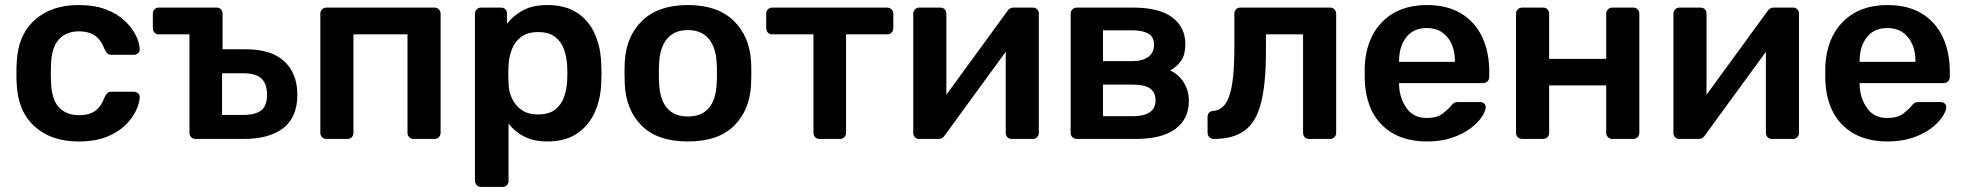

<svg xmlns="http://www.w3.org/2000/svg" viewBox="-20 -550 7778 760"><path d="M291 10Q182 10 116 -50.5Q50 -111 46 -220Q45 -235 45 -259.5Q45 -284 46 -300Q50 -409 116 -469.5Q182 -530 291 -530Q355 -530 400 -512.5Q445 -495 474 -467.5Q503 -440 517.5 -410.5Q532 -381 533 -357Q534 -346 526.5 -339.5Q519 -333 509 -333H421Q411 -333 405.5 -338Q400 -343 395 -353Q380 -393 355 -409.5Q330 -426 293 -426Q243 -426 213.5 -394.5Q184 -363 182 -295Q180 -256 182 -225Q184 -156 213.5 -125Q243 -94 293 -94Q332 -94 356 -110.5Q380 -127 395 -167Q400 -177 405.5 -182Q411 -187 421 -187H509Q519 -187 526.5 -180.5Q534 -174 533 -163Q532 -141 518 -111.5Q504 -82 475.5 -54Q447 -26 401.5 -8Q356 10 291 10Z M754 0Q744 0 737 -7Q730 -14 730 -24V-414H609Q598 -414 591.5 -421Q585 -428 585 -439V-496Q585 -506 591.5 -513Q598 -520 609 -520H837Q848 -520 854.5 -513Q861 -506 861 -496V-355H953Q1054 -355 1105.5 -307Q1157 -259 1157 -175Q1157 -87 1102 -43.5Q1047 0 944 0ZM859 -95H942Q991 -95 1014 -113Q1037 -131 1037 -175Q1037 -218 1015 -239Q993 -260 942 -260H859Z M1272 0Q1262 0 1255 -7Q1248 -14 1248 -24V-496Q1248 -506 1255 -513Q1262 -520 1272 -520H1700Q1710 -520 1717 -513Q1724 -506 1724 -496V-24Q1724 -14 1717 -7Q1710 0 1700 0H1617Q1607 0 1600 -7Q1593 -14 1593 -24V-414H1379V-24Q1379 -14 1372.5 -7Q1366 0 1355 0Z M1884 190Q1874 190 1867 183Q1860 176 1860 166V-496Q1860 -506 1867 -513Q1874 -520 1884 -520H1963Q1974 -520 1980.5 -513Q1987 -506 1987 -496V-456Q2011 -488 2050 -509Q2089 -530 2147 -530Q2217 -530 2263.5 -500Q2310 -470 2334 -417Q2358 -364 2360 -295Q2362 -260 2360 -224Q2358 -158 2334 -105Q2310 -52 2263.5 -21Q2217 10 2147 10Q2093 10 2055 -9.5Q2017 -29 1993 -61V166Q1993 176 1986.5 183Q1980 190 1969 190ZM2110 -97Q2152 -97 2176.5 -115.5Q2201 -134 2212 -164Q2223 -194 2225 -230Q2227 -260 2225 -290Q2223 -326 2212 -356Q2201 -386 2176.5 -404.5Q2152 -423 2110 -423Q2068 -423 2043 -404Q2018 -385 2006.5 -355.5Q1995 -326 1993 -295Q1991 -257 1993 -218Q1994 -188 2006.5 -160.5Q2019 -133 2044.5 -115Q2070 -97 2110 -97Z M2703 10Q2583 10 2520.5 -52Q2458 -114 2453 -216Q2452 -234 2452 -260Q2452 -286 2453 -304Q2458 -406 2522 -468Q2586 -530 2703 -530Q2820 -530 2884 -468Q2948 -406 2953 -304Q2954 -286 2954 -260Q2954 -234 2953 -216Q2948 -114 2885.5 -52Q2823 10 2703 10ZM2703 -89Q2811 -89 2817 -221Q2818 -236 2818 -260Q2818 -284 2817 -299Q2814 -363 2785 -397Q2756 -431 2703 -431Q2650 -431 2621 -397Q2592 -363 2589 -299Q2588 -284 2588 -260Q2588 -236 2589 -221Q2595 -89 2703 -89Z M3224 0Q3213 0 3206.5 -7Q3200 -14 3200 -24V-414H3037Q3026 -414 3019.5 -421Q3013 -428 3013 -439V-496Q3013 -506 3019.5 -513Q3026 -520 3037 -520H3491Q3502 -520 3509 -513Q3516 -506 3516 -496V-439Q3516 -428 3509 -421Q3502 -414 3491 -414H3329V-24Q3329 -14 3322 -7Q3315 0 3305 0Z M3618 0Q3609 0 3602 -6.5Q3595 -13 3595 -23V-496Q3595 -506 3602 -513Q3609 -520 3619 -520H3702Q3713 -520 3719.5 -513Q3726 -506 3726 -496V-175L3966 -504Q3970 -511 3976.5 -515.5Q3983 -520 3993 -520H4069Q4078 -520 4085 -513.5Q4092 -507 4092 -498V-24Q4092 -14 4085 -7Q4078 0 4068 0H3985Q3974 0 3967.5 -7Q3961 -14 3961 -24V-345L3721 -16Q3717 -9 3710.5 -4.5Q3704 0 3694 0Z M4242 0Q4232 0 4225 -7Q4218 -14 4218 -24V-496Q4218 -506 4225 -513Q4232 -520 4242 -520H4464Q4569 -520 4620.5 -481Q4672 -442 4672 -376Q4672 -334 4656 -310.5Q4640 -287 4612 -271Q4647 -255 4666.5 -222.5Q4686 -190 4686 -151Q4686 -79 4632.5 -39.5Q4579 0 4475 0ZM4346 -308H4462Q4502 -308 4525 -324.5Q4548 -341 4548 -373Q4548 -405 4524.5 -417.5Q4501 -430 4462 -430H4346ZM4346 -90H4466Q4506 -90 4530 -105Q4554 -120 4554 -152Q4554 -185 4532 -200Q4510 -215 4466 -215H4346Z M4785 0Q4774 0 4767 -7Q4760 -14 4760 -25V-87Q4760 -109 4783 -111Q4827 -114 4846.5 -172Q4866 -230 4866 -361V-496Q4866 -506 4872.5 -513Q4879 -520 4890 -520H5245Q5255 -520 5262 -513Q5269 -506 5269 -496V-24Q5269 -14 5262 -7Q5255 0 5245 0H5162Q5151 0 5144.5 -7Q5138 -14 5138 -24V-414H4991V-347Q4991 -219 4971.5 -142.5Q4952 -66 4906.5 -33Q4861 0 4785 0Z M5628 10Q5517 10 5451.5 -54Q5386 -118 5382 -236Q5382 -245 5382 -261Q5382 -277 5382 -286Q5387 -399 5452.5 -464.5Q5518 -530 5628 -530Q5709 -530 5764 -496.5Q5819 -463 5847 -403.5Q5875 -344 5875 -266V-245Q5875 -235 5868 -228Q5861 -221 5850 -221H5518V-213Q5520 -161 5547.5 -122Q5575 -83 5627 -83Q5669 -83 5691.5 -101Q5714 -119 5722 -129Q5731 -140 5736 -143Q5741 -146 5753 -146H5839Q5849 -146 5855 -140Q5861 -134 5861 -125Q5860 -109 5844.5 -86Q5829 -63 5799.5 -41Q5770 -19 5727 -4.5Q5684 10 5628 10ZM5518 -305H5739V-308Q5739 -366 5709.5 -402.5Q5680 -439 5628 -439Q5575 -439 5546.5 -402.5Q5518 -366 5518 -308Z M6005 0Q5995 0 5988 -7Q5981 -14 5981 -24V-496Q5981 -506 5988 -513Q5995 -520 6005 -520H6088Q6099 -520 6105.5 -513Q6112 -506 6112 -496V-317H6338V-496Q6338 -506 6345 -513Q6352 -520 6362 -520H6445Q6455 -520 6462 -513Q6469 -506 6469 -496V-24Q6469 -14 6462 -7Q6455 0 6445 0H6362Q6352 0 6345 -7Q6338 -14 6338 -24V-212H6112V-24Q6112 -14 6105.5 -7Q6099 0 6088 0Z M6627 0Q6618 0 6611 -6.5Q6604 -13 6604 -23V-496Q6604 -506 6611 -513Q6618 -520 6628 -520H6711Q6722 -520 6728.5 -513Q6735 -506 6735 -496V-175L6975 -504Q6979 -511 6985.5 -515.5Q6992 -520 7002 -520H7078Q7087 -520 7094 -513.5Q7101 -507 7101 -498V-24Q7101 -14 7094 -7Q7087 0 7077 0H6994Q6983 0 6976.5 -7Q6970 -14 6970 -24V-345L6730 -16Q6726 -9 6719.5 -4.5Q6713 0 6703 0Z M7451 10Q7340 10 7274.5 -54Q7209 -118 7205 -236Q7205 -245 7205 -261Q7205 -277 7205 -286Q7210 -399 7275.5 -464.5Q7341 -530 7451 -530Q7532 -530 7587 -496.5Q7642 -463 7670 -403.5Q7698 -344 7698 -266V-245Q7698 -235 7691 -228Q7684 -221 7673 -221H7341V-213Q7343 -161 7370.5 -122Q7398 -83 7450 -83Q7492 -83 7514.5 -101Q7537 -119 7545 -129Q7554 -140 7559 -143Q7564 -146 7576 -146H7662Q7672 -146 7678 -140Q7684 -134 7684 -125Q7683 -109 7667.5 -86Q7652 -63 7622.5 -41Q7593 -19 7550 -4.5Q7507 10 7451 10ZM7341 -305H7562V-308Q7562 -366 7532.5 -402.5Q7503 -439 7451 -439Q7398 -439 7369.5 -402.5Q7341 -366 7341 -308Z"/></svg>

Font: Rubik Medium
Style: Regular
Weight: 500
Designer: Hubert and Fischer
Foundry: Hubert and Fischer
Version: Version 2.300; ttfautohint (v1.8.4.7-5d5b);gftools[0.9.30]